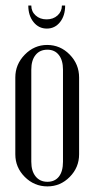

<svg xmlns="http://www.w3.org/2000/svg" viewBox="-20 -664 341 692"><path d="M203.1 -644H214.8Q214.8 -607.4 196.3 -584.2Q177.7 -561 148.9 -561Q119.6 -561 100.8 -584.5Q82 -607.9 82 -644H92.8Q92.8 -622.6 108.4 -608.4Q124 -594.2 147.9 -594.2Q171.9 -594.2 187.5 -608.4Q203.1 -622.6 203.1 -644ZM149.9 -502Q197.3 -502 231.2 -467.3Q265.1 -432.6 265.1 -384.8V-107.9Q265.1 -60.5 231.4 -26.4Q197.8 7.8 150.9 7.8Q103.5 7.8 69.3 -26.4Q35.2 -60.5 35.2 -107.9V-384.8Q35.2 -432.1 69.3 -467Q103.5 -502 149.9 -502ZM150.9 -484.9Q123.5 -484.9 108.2 -465.8Q92.8 -446.8 92.8 -413.1V-81.1Q92.8 -47.4 108.4 -28.1Q124 -8.8 150.9 -8.8Q177.7 -8.8 192.4 -27.6Q207 -46.4 207 -81.1V-413.1Q207 -446.8 192.1 -465.8Q177.2 -484.9 150.9 -484.9Z"/></svg>

Font: Moniqa Narrow Heading
Style: Regular
Weight: 400
Width: 4
Designer: Rajesh Rajput
Foundry: Rajesh Rajput
Version: Version 1.000